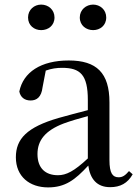

<svg xmlns="http://www.w3.org/2000/svg" viewBox="-20 -800 605 835"><path d="M159 -669C190 -669 217 -689 217 -724C217 -758 190 -780 159 -780C129 -780 102 -758 102 -724C102 -689 129 -669 159 -669ZM385 -669C415 -669 442 -689 442 -724C442 -758 415 -780 385 -780C355 -780 327 -758 327 -724C327 -689 355 -669 385 -669ZM459 14C503 14 535 -3 557 -42L541 -56C524 -36 512 -29 496 -29C470 -29 456 -46 456 -104V-355C456 -483 400 -537 279 -537C158 -537 81 -486 64 -402C69 -377 87 -363 113 -363C140 -363 160 -378 165 -420L179 -493C204 -502 227 -505 250 -505C329 -505 362 -475 362 -365V-321C320 -310 274 -298 235 -287C97 -247 49 -196 49 -116C49 -32 109 15 189 15C263 15 306 -17 364 -80C372 -21 402 14 459 14ZM362 -111C302 -55 268 -38 232 -38C178 -38 143 -68 143 -130C143 -189 176 -232 257 -263C287 -274 324 -285 362 -295Z"/></svg>

Font: Source Han Serif SC Medium
Style: Regular
Weight: 500
Designer: Ryoko NISHIZUKA 西塚涼子 (kana & ideographs); Frank Grießhammer (Latin, Greek & Cyrillic); Wenlong ZHANG 张文龙 (bopomofo); San
Foundry: Adobe
Version: Version 2.003;hotconv 1.1.1;makeotfexe 2.6.0